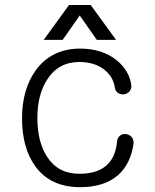

<svg xmlns="http://www.w3.org/2000/svg" viewBox="-20 -734 623 770"><path d="M301.8 -539.1Q187.5 -539.1 124 -453.1Q68.4 -376 68.4 -259.8Q68.4 -139.6 122.1 -66.4Q182.6 16.6 301.8 16.6Q398.4 16.6 454.1 -32.2Q504.9 -78.1 515.6 -159.2Q516.6 -173.8 507.8 -184.6Q499 -194.3 485.4 -196.3Q471.7 -198.2 461.9 -190.4Q450.2 -181.6 449.2 -164.1Q442.4 -99.6 404.3 -68.4Q367.2 -37.1 297.9 -37.1Q213.9 -37.1 169.9 -103.5Q129.9 -164.1 129.9 -260.7Q129.9 -355.5 169.9 -416Q214.8 -485.4 297.9 -485.4Q357.4 -485.4 396.5 -456.1Q433.6 -427.7 440.4 -383.8Q442.4 -369.1 453.1 -361.3Q463.9 -354.5 476.6 -355.5Q490.2 -357.4 498 -366.2Q507.8 -377 506.8 -390.6Q500 -449.2 448.2 -492.2Q389.6 -539.1 301.8 -539.1ZM231.4 -574.2 299.8 -671.9 368.2 -574.2H445.3L343.8 -713.9H256.8L155.3 -574.2Z"/></svg>

Font: Gulim
Style: Regular
Weight: 400
Version: Version 2.21